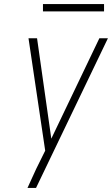

<svg xmlns="http://www.w3.org/2000/svg" viewBox="-20 -923 550 943"><path d="M157 0H115Q126 -24 136.5 -47Q147 -70 158 -94L202 -183L120 -735H162L232 -242L468 -735H510ZM191 -867V-903H491V-867Z"/></svg>

Font: Iosevka Extralight Oblique
Style: Regular
Weight: 200
Italic angle: -9°
Monospace: yes
Designer: Belleve Invis
Foundry: Belleve Invis
Version: Version 32.5.0; ttfautohint (v1.8.4)